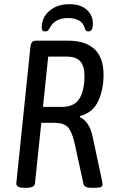

<svg xmlns="http://www.w3.org/2000/svg" viewBox="-20 -894 540 916"><path d="M95 2Q55 2 58 -21L125 -670Q127 -685 132.5 -692.5Q138 -700 154 -700H303Q474 -700 474 -537Q474 -465 448 -410.5Q422 -356 361 -340V-336Q385 -323 400 -300Q415 -277 423 -237L465 -40Q467 -32 468 -24.5Q469 -17 469 -13Q468 -3 458.5 -0.5Q449 2 429 2H414Q382 2 378 -18L336 -210Q323 -268 303 -288Q283 -308 240 -308H177L147 -20Q146 -9 136 -3.5Q126 2 103 2ZM185 -384H274Q335 -384 359 -423.5Q383 -463 383 -532Q383 -580 362.5 -602Q342 -624 298 -624H210ZM194 -744Q179 -744 179 -762Q179 -811 216 -842.5Q253 -874 311 -874Q364 -874 393.5 -848Q423 -822 423 -781Q423 -761 417.5 -752.5Q412 -744 401 -744Q388 -744 384 -760Q378 -784 357 -796Q336 -808 304 -808Q241 -808 217 -760Q213 -753 209 -748.5Q205 -744 194 -744Z"/></svg>

Font: Asap Condensed Condensed Regular
Style: Italic
Weight: 400
Width: 3
Italic angle: -6°
Designer: Pablo Cosgaya
Foundry: Omnibus-Type
Version: Version 3.001; ttfautohint (v1.8.4.7-5d5b)